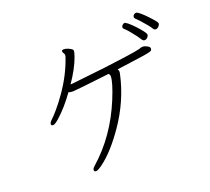

<svg xmlns="http://www.w3.org/2000/svg" viewBox="-136 -951 1271 1163"><g transform="rotate(-20 500.0 -369.5)"><path d="M928 -644Q938 -644 947 -653.5Q956 -663 956 -672.5Q956 -682 911 -729Q892 -749 874.5 -764Q857 -779 848.5 -779Q840 -779 833.5 -773Q827 -767 827 -759Q827 -751 837 -743Q847 -735 892 -682Q907 -663 912.5 -653.5Q918 -644 928 -644ZM842 -605Q852 -605 860.5 -613.5Q869 -622 869 -630.5Q869 -639 855 -657Q841 -675 822 -695.5Q803 -716 786 -730.5Q769 -745 762 -745Q755 -745 748 -738Q741 -731 741 -723.5Q741 -716 754 -705.5Q767 -695 806 -644Q820 -625 826 -615Q832 -605 842 -605ZM566 -488Q574 -480 574 -470Q574 -432 533 -332Q449 -128 297 6Q282 18 282 29Q282 40 294.5 40Q307 40 339 16Q415 -41 497 -159Q596 -302 631 -464Q633 -472 633 -480Q633 -486 627 -495Q714 -507 762 -513.5Q810 -520 831 -524.5Q852 -529 856 -533Q860 -537 860 -546Q860 -555 844.5 -563.5Q829 -572 817.5 -572Q806 -572 802 -570Q790 -562 652 -544Q604 -537 552 -531Q500 -525 427 -517Q354 -509 337 -507H328Q384 -588 408 -656Q417 -683 417 -691Q417 -699 406 -706Q381 -721 361 -721Q348 -721 348 -711Q348 -707 355 -696Q358 -692 358 -685Q358 -678 357 -676Q321 -568 250 -468Q219 -424 191.5 -392Q164 -360 148.5 -346Q133 -332 133 -321.5Q133 -311 145 -311Q157 -311 184 -335Q242 -386 300 -467Q309 -462 327.5 -462Q346 -462 566 -488Z"/></g></svg>

Font: LXGW WenKai Mono TC Light
Style: Regular
Weight: 300
Designer: LXGW / Fontworks Inc.
Foundry: LXGW / Fontworks Inc.
Version: Version 1.330